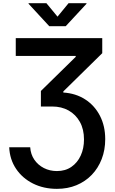

<svg xmlns="http://www.w3.org/2000/svg" viewBox="-20 -966 721 1201"><path d="M37.6 -44.9H168.9Q171.9 -0.5 194.8 33Q217.8 66.4 254.6 85.2Q291.5 104 335.9 104Q388.7 104 426.5 77.9Q464.4 51.8 484.9 7.1Q505.4 -37.6 505.4 -93.8Q505.4 -157.2 479.7 -203.4Q454.1 -249.5 409.4 -274.7Q364.7 -299.8 306.2 -299.8H235.8V-397L453.6 -610.4V-616.2H78.6V-727.5H619.6V-633.3L376 -394V-387.2Q454.1 -382.3 513.2 -344Q572.3 -305.7 605.2 -241.7Q638.2 -177.7 638.2 -95.7Q638.2 -28.3 616.2 28.8Q594.2 85.9 554 127.7Q513.7 169.4 458.5 192.4Q403.3 215.3 335.9 215.3Q252.9 215.3 186.5 182.1Q120.1 148.9 80.6 90.1Q41 31.2 37.6 -44.9ZM270.5 -945.8 339.8 -861.8 408.7 -945.8H521V-942.4L391.1 -802.2H288.1L158.7 -942.4V-945.8Z"/></svg>

Font: Inter 17pt SemiBold
Style: Regular
Weight: 600
Version: Version 4.001;git-66647c0bb